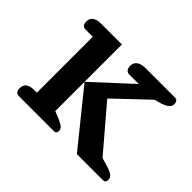

<svg xmlns="http://www.w3.org/2000/svg" viewBox="-107 -676 862 862"><g transform="rotate(45 324.0 -245.5)"><path d="M80 0Q57 0 57 -28Q57 -68 110 -68H126V-423H80Q57 -423 57 -451Q57 -471 71 -481Q85 -491 110 -491H243V-68L282 -52Q302 -43 310 -35.5Q318 -28 318 -17Q318 0 302 0ZM448 0 243 -254 422 -419H362Q350 -419 343.5 -427Q337 -435 337 -449Q337 -470 352 -480.5Q367 -491 393 -491H579Q599 -491 599 -467Q599 -443 557 -429L522 -419L368 -273L542 -69L589 -55Q610 -48 620 -39.5Q630 -31 630 -18Q630 0 613 0Z"/></g></svg>

Font: Maitree Semibold
Style: Regular
Weight: 600
Designer: CadsonDemak Team
Foundry: CadsonDemak
Version: Version 1.010